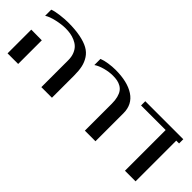

<svg xmlns="http://www.w3.org/2000/svg" viewBox="22 -1070 1601 1601"><g transform="rotate(45 822.0 -270.0)"><path d="M174.8 -278.8V0H49.8V-279.8ZM49.8 -515.1Q77.6 -526.4 131.6 -533.2Q185.5 -540 226.1 -540Q309.6 -540 370.4 -527.8Q431.2 -515.6 470.2 -493.9Q509.3 -472.2 532.2 -436.8Q555.2 -401.4 564.2 -359.9Q573.2 -318.4 573.2 -262.2V0H448.2V-317.9Q448.2 -358.4 435.5 -389.4Q422.9 -420.4 403.1 -439.2Q383.3 -458 355.7 -469.7Q328.1 -481.4 301.5 -485.8Q274.9 -490.2 245.1 -490.2Q198.2 -490.2 139.4 -476.8Q80.6 -463.4 49.8 -442.9Z M630.4 -515.1Q659.2 -526.9 702.4 -533.4Q745.6 -540 783.7 -540Q924.8 -540 1005.6 -486.8Q1086.4 -433.6 1086.4 -330.1V0H961.4V-317.9Q961.4 -358.9 953.4 -389.4Q945.3 -419.9 931.9 -439Q918.5 -458 897.7 -469.7Q877 -481.4 854.2 -485.8Q831.5 -490.2 802.7 -490.2Q758.3 -490.2 710.2 -477.3Q662.1 -464.4 630.4 -442.9Z M1559.1 0H1434.1V-480H1144V-529.8H1592.3V-480H1559.1Z"/></g></svg>

Font: Pfennig
Style: Bold
Weight: 700
Version: Version 20120410 ; ttfautohint (v0.8)